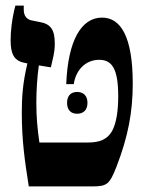

<svg xmlns="http://www.w3.org/2000/svg" viewBox="-20 -667 515 687"><path d="M83 0H310C364 0 372 -8 397 -71C439 -180 455 -268 455 -368C455 -536 412 -604 345 -604C271 -604 223 -522 217 -366H244C251 -415 285 -453 335 -453C380 -453 403 -422 403 -323C403 -268 396 -226 381 -198C364 -168 336 -157 294 -157H121C114 -206 110 -246 110 -300C110 -341 113 -392 119 -433L162 -426C169 -459 176 -477 176 -511C176 -560 162 -581 123 -588L93 -594C78 -597 65 -608 65 -632V-647H35C22 -597 18 -554 18 -523C18 -474 30 -449 69 -442L78 -440C61 -369 58 -318 58 -264C58 -166 68 -95 83 0ZM220 -299C220 -272 235 -260 256 -260C277 -260 293 -272 293 -299C293 -326 277 -338 256 -338C235 -338 220 -326 220 -299Z"/></svg>

Font: Noto Serif Hebrew ExtraCondensed ExtraBold
Style: Regular
Weight: 800
Width: 2
Designer: Monotype Design Team
Foundry: Monotype Imaging Inc.
Version: Version 2.004